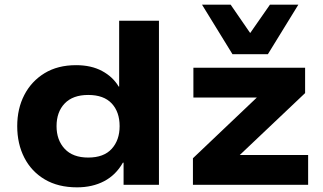

<svg xmlns="http://www.w3.org/2000/svg" viewBox="-20 -794 1387 825"><path d="M311 11Q230 11 172.5 -23Q115 -57 84.5 -116.5Q54 -176 54 -252Q54 -327 84.5 -386Q115 -445 171.5 -479.5Q228 -514 307 -514Q372 -514 418.5 -489Q465 -464 490 -422H492V-705H663V0H511V-95H508Q478 -42 427.5 -15.5Q377 11 311 11ZM359 -117Q426 -117 460 -154.5Q494 -192 494 -252Q494 -313 460 -349.5Q426 -386 359 -386Q293 -386 258 -349.5Q223 -313 223 -252Q223 -192 258 -154.5Q293 -117 359 -117ZM809 0V-114L1130 -419L1129 -375H811V-503H1291V-394L966 -86L967 -128H1304V0ZM979 -561 848 -774H971L1055 -652L1140 -774H1262L1131 -561Z"/></svg>

Font: Nunito Sans 7pt SemiExpanded ExtraBold
Style: Regular
Weight: 800
Width: 6
Designer: Vernon Adams
Foundry: Vernon Adams
Version: Version 3.101;gftools[0.9.27]